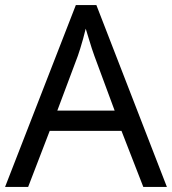

<svg xmlns="http://www.w3.org/2000/svg" viewBox="-20 -737 679 757"><path d="M545 0 459 -221H176L91 0H0L279 -717H360L638 0ZM352 -517Q349 -525 342 -546Q335 -567 328.5 -589.5Q322 -612 318 -624Q313 -604 307.5 -583.5Q302 -563 296.5 -546Q291 -529 287 -517L206 -301H432Z"/></svg>

Font: Noto Sans Lao UI
Style: Regular
Weight: 400
Designer: Monotype Design Team
Foundry: Monotype Imaging Inc.
Version: Version 2.000